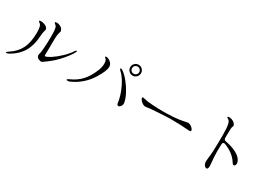

<svg xmlns="http://www.w3.org/2000/svg" viewBox="40 -1761 3920 2750"><g transform="rotate(30 2000.0 -385.5)"><path d="M485 -189Q485 -202 490 -213Q497 -232 504 -318.5Q511 -405 511 -503V-544Q510 -603 504.5 -632.5Q499 -662 491.5 -672.5Q484 -683 469 -694Q456 -704 456 -711Q456 -717 464 -720Q472 -723 484 -723Q517 -723 549.5 -704.5Q582 -686 591 -650Q593 -640 593 -639Q593 -633 586.5 -615.5Q580 -598 575.5 -565.5Q571 -533 571 -471Q571 -374 569 -296Q568 -267 568 -231Q568 -222 579 -222Q604 -222 666 -262.5Q728 -303 795.5 -366.5Q863 -430 906 -496Q922 -518 931 -518Q937 -518 934.5 -505.5Q932 -493 919 -471Q906 -447 869 -399Q832 -351 781 -296.5Q730 -242 676 -201L637 -171Q595 -139 583.5 -132.5Q572 -126 555 -127Q544 -128 527 -135Q510 -142 497.5 -155.5Q485 -169 485 -189ZM72 16Q63 16 63 11Q63 1 99 -23Q206 -91 256.5 -193.5Q307 -296 307 -457Q307 -519 298 -551Q289 -583 269 -596Q250 -608 250 -617Q250 -622 257.5 -625Q265 -628 277 -628Q303 -628 333 -617.5Q363 -607 380 -589Q394 -574 394 -560Q394 -549 388 -531Q376 -483 374 -439Q367 -285 303.5 -177Q240 -69 120 -1Q89 16 72 16Z M1711 -698Q1711 -734 1737 -760.5Q1763 -787 1800 -787Q1837 -787 1863 -761Q1889 -735 1889 -698Q1889 -661 1863 -634.5Q1837 -608 1800 -608Q1763 -608 1737 -634.5Q1711 -661 1711 -698ZM1859 -698Q1859 -722 1841.5 -739.5Q1824 -757 1800 -757Q1775 -757 1758 -739.5Q1741 -722 1741 -698Q1741 -673 1758 -656Q1775 -639 1800 -639Q1824 -639 1841.5 -656Q1859 -673 1859 -698ZM1032 -78Q1023 -78 1017.5 -80.5Q1012 -83 1012 -87Q1012 -98 1043 -111Q1149 -157 1219.5 -233.5Q1290 -310 1341 -437Q1365 -497 1365 -552Q1365 -612 1337 -631Q1326 -639 1326 -645Q1326 -649 1331 -651.5Q1336 -654 1343 -654Q1359 -654 1380 -644.5Q1401 -635 1422 -614Q1449 -587 1449 -548Q1449 -513 1428.5 -464.5Q1408 -416 1367 -348Q1314 -260 1234.5 -191Q1155 -122 1068 -86Q1051 -78 1032 -78ZM1619 -576Q1599 -593 1599 -606Q1599 -614 1607 -614Q1620 -614 1643 -597Q1694 -560 1747 -494Q1800 -428 1839.5 -353.5Q1879 -279 1891 -218Q1893 -206 1893 -200Q1893 -171 1876 -149.5Q1859 -128 1841 -128Q1831 -128 1823.5 -136Q1816 -144 1814 -161Q1802 -249 1770 -332Q1738 -415 1698 -479Q1658 -543 1619 -576Z M2076 -401Q2076 -413 2089 -413Q2097 -413 2117 -407Q2161 -394 2257.5 -388Q2354 -382 2446 -382L2495 -383Q2616 -386 2682.5 -395.5Q2749 -405 2802 -417Q2822 -422 2828 -422Q2849 -422 2871.5 -409Q2894 -396 2909 -378Q2924 -360 2924 -347Q2924 -328 2890 -331Q2740 -343 2591 -343Q2537 -343 2387.5 -334Q2238 -325 2195 -316Q2185 -314 2180 -314Q2157 -314 2133 -329.5Q2109 -345 2092.5 -366Q2076 -387 2076 -401Z M3380 14Q3361 14 3343 -10.5Q3325 -35 3325 -69Q3325 -95 3330 -133Q3344 -231 3345 -391L3346 -511Q3346 -628 3335 -683Q3324 -739 3299 -752Q3287 -758 3280.5 -764Q3274 -770 3274 -775Q3274 -785 3296 -785Q3307 -785 3313 -784Q3344 -780 3366.5 -766.5Q3389 -753 3401 -736Q3413 -719 3413 -706Q3413 -701 3410 -696Q3401 -683 3399 -651Q3397 -619 3396 -546V-499Q3396 -466 3429 -460Q3529 -442 3600 -407Q3671 -372 3700 -329Q3725 -293 3725 -262Q3725 -244 3716.5 -232.5Q3708 -221 3696 -221Q3681 -221 3669 -240Q3596 -363 3436 -423Q3428 -426 3421 -426Q3410 -426 3403 -417.5Q3396 -409 3395 -394L3394 -350L3392 -283Q3393 -181 3403 -97Q3407 -47 3407 -37Q3407 -22 3404 -11Q3398 14 3380 14Z"/></g></svg>

Font: Hina Mincho
Style: Regular
Weight: 400
Designer: satsuyako
Foundry: satsuyako
Version: Version 1.100